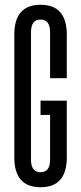

<svg xmlns="http://www.w3.org/2000/svg" viewBox="-20 -775 340 805"><path d="M40 -115V-630Q40 -755 150 -755Q260 -755 260 -630V-447H190V-640Q190 -693 150 -693Q110 -693 110 -640V-105Q110 -53 150 -53Q190 -53 190 -105V-293H150V-353H260V-115Q260 10 150 10Q40 10 40 -115Z"/></svg>

Font: Exetegue
Style: Regular
Weight: 400
Designer: Fábio Duarte Martins
Foundry: Fábio Duarte Martins
Version: Version 0.001